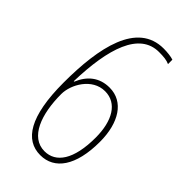

<svg xmlns="http://www.w3.org/2000/svg" viewBox="-228 -790 866 866"><g transform="rotate(45 205.5 -357.0)"><path d="M216 10C306 10 364 -69 364 -223C364 -344 312 -427 222 -427C157 -427 114 -391 90 -333H87C93 -548 141 -698 266 -698C295 -698 316 -696 333 -688V-716C319 -721 293 -724 270 -724C101 -724 59 -521 59 -296C59 -80 119 10 216 10ZM217 -16C127 -16 88 -124 88 -252C88 -313 137 -401 219 -401C296 -401 337 -329 337 -223C337 -82 289 -16 217 -16Z"/></g></svg>

Font: Noto Sans Gurmukhi UI ExtraCondensed Thin
Style: Regular
Weight: 100
Width: 2
Designer: Jelle Bosma - Monotype Design Team
Foundry: Monotype Imaging Inc.
Version: Version 2.004